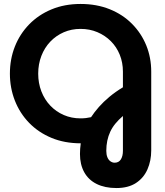

<svg xmlns="http://www.w3.org/2000/svg" viewBox="-20 -732 834 970"><path d="M568 218Q510 218 468.5 197.5Q427 177 405.5 138Q384 99 384 46Q384 33 385 19.5Q386 6 388 -8Q306 -8 240 -35.5Q174 -63 127 -111.5Q80 -160 55 -224Q30 -288 30 -360Q30 -433 55 -496.5Q80 -560 127 -608.5Q174 -657 240 -684.5Q306 -712 387 -712Q468 -712 534 -685.5Q600 -659 647 -611.5Q694 -564 719 -502.5Q744 -441 744 -370V28Q744 80 725 123.5Q706 167 667 192.5Q628 218 568 218ZM559 90Q580 90 590.5 73.5Q601 57 601 30V-146Q579 -127 563 -107.5Q547 -88 537 -66.5Q527 -45 522 -21Q517 3 517 30Q517 49 522.5 62.5Q528 76 538 83Q548 90 559 90ZM387 -134Q401 -134 414 -135.5Q427 -137 440 -140Q457 -166 480 -192Q503 -218 533 -243Q563 -268 601 -291V-370Q601 -416 585 -455.5Q569 -495 540 -524Q511 -553 472 -569.5Q433 -586 387 -586Q341 -586 302 -569Q263 -552 234 -521.5Q205 -491 189 -449.5Q173 -408 173 -360Q173 -312 189 -270.5Q205 -229 234 -198.5Q263 -168 302 -151Q341 -134 387 -134Z"/></svg>

Font: MuseoModerno Thin SemiBold
Style: Regular
Weight: 600
Version: Version 1.003